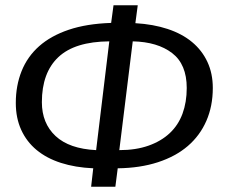

<svg xmlns="http://www.w3.org/2000/svg" viewBox="-20 -709 853 729"><path d="M326 0 334 -70Q266 -73 211.5 -90.5Q157 -108 119 -139.5Q81 -171 60.5 -216Q40 -261 40 -318Q40 -384 62 -439Q84 -494 128.5 -533.5Q173 -573 241 -596Q309 -619 402 -622L411 -689H503L494 -621Q562 -617 616.5 -599Q671 -581 709 -549.5Q747 -518 767.5 -474Q788 -430 788 -375Q788 -306 763.5 -250Q739 -194 693 -154.5Q647 -115 579.5 -93Q512 -71 427 -70L418 0ZM139 -321Q139 -241 191 -192.5Q243 -144 345 -139L395 -552Q264 -551 201.5 -492Q139 -433 139 -321ZM689 -375Q689 -465 633.5 -507.5Q578 -550 484 -552L433 -139Q496 -139 544 -156Q592 -173 624.5 -203.5Q657 -234 673 -277.5Q689 -321 689 -375Z"/></svg>

Font: Yekcdsyqcyvpieeyorgstswgcgt
Style: Regular
Weight: 400
Italic angle: -8°
Designer: Carrois Corporate & Edenspiekermann
Foundry: Carrois Corporate GbR & Edenspiekermann AG
Version: Version 2.001